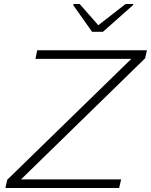

<svg xmlns="http://www.w3.org/2000/svg" viewBox="-20 -939 754 959"><path d="M7 0 16 -41 636 -645H157L166 -688H714L705 -648L85 -43H585L575 0ZM440 -780 346 -913 347 -919H378L471 -813L607 -919H646L644 -913L494 -780Z"/></svg>

Font: Saira Expanded ExtraLight
Style: Italic
Weight: 250
Width: 7
Italic angle: -12°
Designer: Hector Gatti with collaboration of the Omnibus-Type team
Foundry: Omnibus-Type
Version: Version 1.101